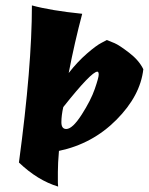

<svg xmlns="http://www.w3.org/2000/svg" viewBox="-20 -568 550 710"><path d="M194 108 195 122Q119 99 50 33Q98 -323 98 -548Q167 -529 284 -517Q256 -412 234 -298Q266 -339 301 -369.5Q336 -400 356 -410L375 -420Q386 -416 403.5 -408.5Q421 -401 457.5 -373Q494 -345 510 -312Q499 -214 410.5 -125Q322 -36 198 -10Q194 36 194 68Q194 100 194 108ZM214 -172Q207 -141 207 -116Q207 -91 225 -91Q248 -91 282 -144Q316 -197 330.5 -239Q345 -281 345 -292Q345 -303 340 -303Q318 -303 214 -172Z"/></svg>

Font: Ceviche One
Style: Regular
Weight: 400
Version: Version 1.002